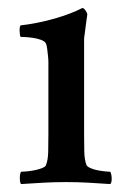

<svg xmlns="http://www.w3.org/2000/svg" viewBox="-20 -461 317 484"><path d="M192 -123Q192 -99 192.5 -78.5Q193 -58 198 -45Q200 -41 207.5 -37.5Q215 -34 225 -32Q235 -30 244.5 -29Q254 -28 258 -28Q261 -23 261.5 -12Q262 -1 258 3Q228 1 202 -0.5Q176 -2 147 -2Q117 -2 90 -0.5Q63 1 33 3Q30 -1 30 -12Q30 -23 33 -28Q38 -28 48 -29Q58 -30 68 -32Q78 -34 86.5 -37.5Q95 -41 96 -45Q101 -58 101.5 -78Q102 -98 102 -123V-290Q102 -295 102 -303Q102 -311 101 -320Q100 -329 99 -337.5Q98 -346 96 -351Q93 -357 83.5 -360.5Q74 -364 63.5 -365.5Q53 -367 44 -367.5Q35 -368 32 -368Q30 -370 29.5 -382Q29 -394 32 -397Q75 -402 117 -414Q159 -426 188 -441Q192 -440 196 -434Q200 -428 200 -425Q200 -422 198.5 -413.5Q197 -405 196 -395Q195 -385 193.5 -375.5Q192 -366 192 -362V-320Z"/></svg>

Font: Vermiglione Medium
Style: Regular
Weight: 500
Version: Version 1.000